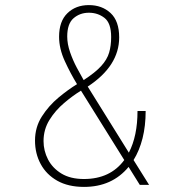

<svg xmlns="http://www.w3.org/2000/svg" viewBox="-20 -726 765 754"><path d="M310 8Q248 8 205 -16.2Q162 -40.5 139.8 -81.8Q117.5 -123 117.5 -174Q117.5 -226.5 144.5 -268.8Q171.5 -311 209.8 -342.8Q248 -374.5 282.5 -395.5Q257 -437 234.5 -486Q212 -535 212 -581.5Q212 -642.5 244.8 -674.2Q277.5 -706 329 -706Q380.5 -706 414.2 -674.8Q448 -643.5 448 -579Q448 -467 324.5 -386L486 -126.5Q520 -192 520 -290H552Q552 -231.5 539.8 -183Q527.5 -134.5 504.5 -97.5L565.5 0H529L485 -70.5Q420 8 310 8ZM244 -582.5Q244 -553.5 255.2 -521Q266.5 -488.5 282 -459.5Q297.5 -430.5 308.5 -411.5Q354 -441 377.2 -466.5Q400.5 -492 408.5 -519.2Q416.5 -546.5 416.5 -580.5Q416.5 -635.5 390.2 -655.8Q364 -676 329 -676Q294 -676 269 -654.5Q244 -633 244 -582.5ZM151 -172Q151 -134 168.5 -100Q186 -66 221.2 -44.5Q256.5 -23 309.5 -23Q413 -23 468 -97.5L298 -370Q266 -350.5 231.8 -321.5Q197.5 -292.5 174.2 -255Q151 -217.5 151 -172Z"/></svg>

Font: Trispace SemiCondensed Thin
Style: Regular
Weight: 100
Width: 4
Designer: Tyler Finck
Foundry: Etcetera Type Company
Version: Version 1.210; ttfautohint (v1.8.3)